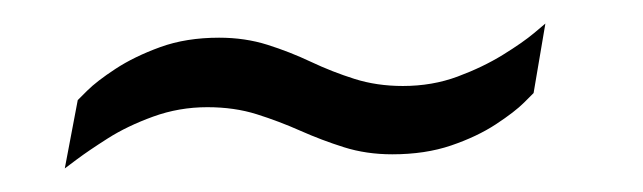

<svg xmlns="http://www.w3.org/2000/svg" viewBox="-20 -384 546 163"><path d="M35 -241 46 -299Q46 -299 54 -307Q62 -315 78 -325.5Q94 -336 116 -344Q138 -352 166 -352Q188 -352 207 -346Q226 -340 244 -331.5Q262 -323 281 -317Q300 -311 322 -311Q347 -311 368.5 -319Q390 -327 407 -337.5Q424 -348 433.5 -356Q443 -364 443 -364L433 -305Q433 -305 425 -297Q417 -289 401 -278.5Q385 -268 363 -260.5Q341 -253 313 -253Q291 -253 272 -259Q253 -265 235 -273Q217 -281 198 -287Q179 -293 156 -293Q132 -293 110 -285Q88 -277 71.5 -266.5Q55 -256 45 -248.5Q35 -241 35 -241Z"/></svg>

Font: Archivo Condensed ExtraLight
Style: Italic
Weight: 250
Width: 3
Italic angle: -10°
Designer: Hector Gatti
Foundry: Omnibus-Type
Version: Version 2.001